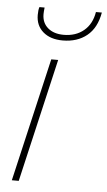

<svg xmlns="http://www.w3.org/2000/svg" viewBox="-52 -741 433 775"><g transform="rotate(5 164.5 -353.0)"><path d="M329 -706Q318 -643 279 -611.5Q240 -580 181 -580Q131 -580 101.5 -605.5Q72 -631 72 -674Q72 -694 76 -706H97Q95 -688 95 -679Q95 -644 119 -623.5Q143 -603 183 -603Q232 -603 264.5 -630Q297 -657 305 -706ZM170 -500 54 0H26L142 -500Z"/></g></svg>

Font: Elaine Sans ExtraLight
Style: Italic
Weight: 275
Italic angle: -13°
Designer: Wei Huang
Foundry: Wei Huang
Version: Version 2.001;December 24, 2019;FontCreator 12.0.0.2547 64-b